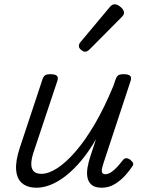

<svg xmlns="http://www.w3.org/2000/svg" viewBox="-20 -862 685 898"><path d="M151 16Q109 16 84 -4.5Q59 -25 55.5 -67Q52 -109 73 -172L178 -489Q183 -505 191 -510Q199 -515 215 -515Q239 -515 246.5 -507Q254 -499 248 -483L140 -159Q128 -126 126.5 -101Q125 -76 136 -62.5Q147 -49 174 -49Q207 -49 248 -75.5Q289 -102 334 -154Q379 -206 424 -283Q469 -360 511 -462L520 -489Q526 -505 533.5 -510Q541 -515 558 -515Q581 -515 588.5 -507.5Q596 -500 591 -484L465 -102Q458 -81 456.5 -69Q455 -57 459.5 -52Q464 -47 471 -47Q485 -47 499 -56Q513 -65 526.5 -79.5Q540 -94 553 -111Q561 -122 570 -122Q579 -122 589 -115Q600 -106 602.5 -99Q605 -92 599 -84Q588 -67 567.5 -43.5Q547 -20 518.5 -2Q490 16 456 16Q424 16 408.5 2.5Q393 -11 389 -32Q385 -53 389.5 -79Q394 -105 403 -132L429 -211Q395 -152 359 -109.5Q323 -67 287 -39Q251 -11 216.5 2.5Q182 16 151 16ZM377 -620Q370 -620 359.5 -628.5Q349 -637 349 -646Q349 -652 351 -657Q353 -662 358 -667L491 -826Q498 -835 504 -838.5Q510 -842 517 -842Q525 -842 535 -836Q545 -830 552.5 -821Q560 -812 560 -802Q560 -796 557 -791.5Q554 -787 549 -782L401 -633Q389 -620 377 -620Z"/></svg>

Font: Playwrite US Trad Light
Style: Regular
Weight: 300
Designer: Veronika Burian, José Scaglione
Foundry: TypeTogether
Version: Version 1.003